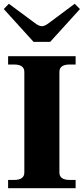

<svg xmlns="http://www.w3.org/2000/svg" viewBox="-25 -998 444 1018"><path d="M-5 -950 22 -978 157 -878Q181 -859 197 -859Q213 -859 237 -878L371 -978L399 -950L241 -776H153ZM18 -44H49Q104 -44 104 -83V-617Q104 -656 49 -656H18V-700H376V-656H345Q290 -656 290 -617V-83Q290 -44 345 -44H376V0H18Z"/></svg>

Font: Taviraj Bold
Style: Regular
Weight: 700
Designer: Katatrad Team
Foundry: CadsonDemak
Version: Version 1.030